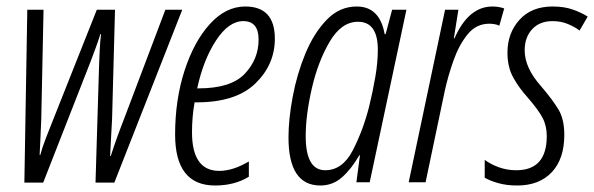

<svg xmlns="http://www.w3.org/2000/svg" viewBox="-20 -561 1829 591"><path d="M113 1 259 -372Q267 -393 274.5 -413.5Q282 -434 289 -456H291Q288 -432 287 -407.5Q286 -383 285 -361L274 1H332L541 -531H489L363 -198Q339 -137 321 -81H319Q320 -109 322 -140Q324 -171 325 -195L334 -531H278L143 -191Q133 -166 121.5 -136.5Q110 -107 104 -84H102Q103 -109 104.5 -136.5Q106 -164 107 -194L114 -531H64L55 1Z M746 -17V-64Q697 -35 655 -35Q571 -35 571 -154Q571 -202 579 -246H586Q706 -246 766 -304Q826 -362 826 -442Q826 -541 735 -541Q675 -541 626 -487Q577 -433 548 -343.5Q519 -254 519 -147Q519 10 642 10Q702 10 746 -17ZM729 -496Q776 -496 776 -439Q776 -379 733.5 -334Q691 -289 591 -289H587Q606 -377 645 -436.5Q684 -496 729 -496Z M921 -142Q921 -207 940 -289.5Q959 -372 995 -433Q1031 -494 1082 -494Q1143 -494 1143 -408Q1143 -370 1135.5 -325.5Q1128 -281 1116 -232Q1097 -158 1065.5 -97.5Q1034 -37 981 -37Q921 -37 921 -142ZM1086 -83H1088L1077 0H1118L1231 -531H1187L1167 -456H1164Q1149 -541 1078 -541Q1025 -541 985.5 -500Q946 -459 920 -396Q894 -333 881 -263.5Q868 -194 868 -138Q868 10 966 10Q1004 10 1032.5 -15Q1061 -40 1086 -83Z M1290 0 1349 -281Q1359 -327 1376 -375Q1393 -423 1419.5 -455.5Q1446 -488 1486 -488Q1504 -488 1517 -482L1532 -535Q1515 -541 1496 -541Q1422 -541 1379 -443H1377L1391 -531H1350L1238 0Z M1717 -146Q1717 -194 1699 -224Q1681 -254 1646 -295Q1595 -352 1595 -406Q1595 -446 1618 -471Q1641 -496 1681 -496Q1706 -496 1727 -487.5Q1748 -479 1764 -467L1789 -510Q1770 -522 1743.5 -531.5Q1717 -541 1681 -541Q1616 -541 1579 -500Q1542 -459 1542 -399Q1542 -355 1559.5 -323Q1577 -291 1605 -260Q1637 -223 1650 -198.5Q1663 -174 1663 -142Q1663 -37 1569 -37Q1540 -37 1514.5 -46.5Q1489 -56 1472 -69V-14Q1487 -5 1513 2.5Q1539 10 1572 10Q1640 10 1678.5 -31Q1717 -72 1717 -146Z"/></svg>

Font: Noto Sans Display Condensed Light
Style: Italic
Weight: 300
Width: 3
Designer: Monotype Design team
Foundry: Monotype Imaging Inc.
Version: 1.000